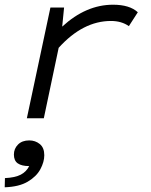

<svg xmlns="http://www.w3.org/2000/svg" viewBox="-40 -502 640 815"><path d="M74 0 174 -470H232L224 -389Q325 -482 440 -482Q510 -482 545 -450L507 -391Q476 -413 431 -413Q312 -413 209 -299L146 0ZM-20 293 -19 254Q24 252 48 239.5Q72 227 84 203Q52 203 35.5 191.5Q19 180 19 154Q19 129 36.5 111.5Q54 94 84 94Q110 94 129 109.5Q148 125 148 157Q148 185 131.5 216Q115 247 78 269Q41 291 -20 293Z"/></svg>

Font: Sometype Mono
Style: Italic
Weight: 400
Italic angle: -12°
Monospace: yes
Designer: Ryoichi Tsunekawa
Foundry: Dharma Type
Version: Version 1.000; ttfautohint (v1.8.3)